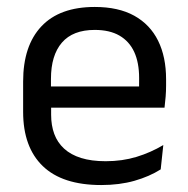

<svg xmlns="http://www.w3.org/2000/svg" viewBox="-20 -521 540 552"><path d="M271 11Q159.5 11 103 -43.5Q46.5 -98 46.5 -199.5V-286.5Q46.5 -389.5 99 -445.2Q151.5 -501 252.5 -501Q320.5 -501 366 -475.8Q411.5 -450.5 434.5 -404Q457.5 -357.5 457.5 -293V-275Q457.5 -259 456.2 -243Q455 -227 453 -211.5H378.5Q379.5 -235.5 379.8 -257Q380 -278.5 380 -296.5Q380 -341 365.8 -371.8Q351.5 -402.5 323.2 -418.8Q295 -435 252.5 -435Q189.5 -435 158 -398.5Q126.5 -362 126.5 -294V-247.5L127 -237.5V-191Q127 -160.5 136 -136Q145 -111.5 164.2 -93.8Q183.5 -76 213.2 -66.8Q243 -57.5 284 -57.5Q331.5 -57.5 372.5 -70Q413.5 -82.5 449.5 -104L442 -34Q409.5 -13.5 366.5 -1.2Q323.5 11 271 11ZM89 -211.5V-272.5H436V-211.5Z"/></svg>

Font: Anek Gujarati
Style: Regular
Weight: 400
Designer: Mrunmayee Ghaisas (Gujarati), Yesha Goshar (Latin)
Foundry: Ek Type
Version: Version 1.003